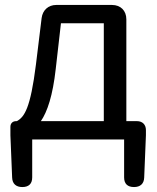

<svg xmlns="http://www.w3.org/2000/svg" viewBox="-20 -563 634 775"><path d="M490 -308V-485C490 -520 467 -543 432 -543H207C175 -543 152 -522 148 -490L125 -302C103 -127 79 -91 48 -74H45C31 -74 22 -65 22 -51V-17L29 154C30 179 45 192 70 192C96 192 110 179 110 153V0H295H481V153C481 179 495 192 521 192C546 192 561 179 562 154L569 -17V-38C569 -60 555 -74 533 -74H490ZM399 -271V-74H272H145C171 -112 193 -177 205 -285L226 -469H399Z"/></svg>

Font: GenSenRounded2 TW R
Style: Regular
Weight: 400
Version: Version 2.100;PS 2.1;hotconv 16.6.51;makeotf.lib2.5.65220 DE